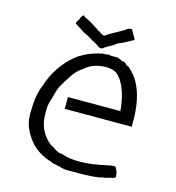

<svg xmlns="http://www.w3.org/2000/svg" viewBox="-115 -868 902 985"><g transform="rotate(15 336.0 -375.5)"><path d="M433.6 -605.5 460.9 -593.8Q468.8 -593.8 470.7 -591.8Q472.7 -589.8 476.6 -589.8Q488.3 -578.1 488.3 -578.1L492.2 -574.2V-578.1Q496.1 -578.1 515.6 -558.6Q523.4 -550.8 529.3 -543Q535.2 -535.2 539.1 -531.2Q589.8 -457 593.8 -332V-285.2V-281.2H238.3V-343.8H519.5L515.6 -347.7V-359.4Q507.8 -425.8 486.3 -472.7Q464.8 -519.5 433.6 -535.2Q410.2 -543 390.6 -543Q320.3 -543 277.3 -503.9Q246.1 -484.4 222.7 -449.2Q199.2 -414.1 179.7 -378.9Q171.9 -359.4 166 -335.9Q160.2 -312.5 152.3 -289.1Q148.4 -269.5 148.4 -255.9Q148.4 -242.2 148.4 -230.5Q148.4 -140.6 214.8 -85.9Q218.8 -82 228.5 -78.1Q238.3 -74.2 246.1 -66.4Q253.9 -62.5 261.7 -58.6Q269.5 -54.7 273.4 -54.7H281.2L293 -50.8Q328.1 -39.1 382.8 -39.1Q441.4 -39.1 527.3 -58.6Q546.9 -62.5 554.7 -62.5Q562.5 -62.5 566.4 -62.5Q570.3 -54.7 578.1 -39.1L582 -19.5V-11.7Q582 -3.9 554.7 0L527.3 7.8H515.6L507.8 11.7Q484.4 15.6 455.1 17.6Q425.8 19.5 394.5 19.5Q359.4 19.5 334 19.5Q308.6 19.5 289.1 11.7L250 3.9L242.2 0Q168 -23.4 128.9 -70.3Q101.6 -101.6 85.9 -140.6Q70.3 -179.7 74.2 -230.5Q74.2 -316.4 101.6 -375Q101.6 -378.9 101.6 -378.9L105.5 -386.7Q105.5 -390.6 107.4 -392.6Q109.4 -394.5 109.4 -398.4Q152.3 -500 234.4 -558.6Q242.2 -562.5 248 -566.4Q253.9 -570.3 269.5 -578.1Q293 -589.8 300.8 -589.8Q304.7 -593.8 308.6 -593.8L324.2 -597.7Q332 -601.6 337.9 -601.6Q343.8 -601.6 351.6 -605.5H367.2Q371.1 -605.5 378.9 -607.4Q386.7 -609.4 394.5 -605.5ZM187.5 -738.3 191.4 -742.2 195.3 -753.9Q203.1 -769.5 210.9 -769.5Q210.9 -765.6 218.8 -761.7L250 -746.1L293 -718.8L296.9 -714.8L304.7 -710.9Q308.6 -710.9 312.5 -709Q316.4 -707 308.6 -710.9Q308.6 -710.9 316.4 -703.1L335.9 -695.3L359.4 -710.9L429.7 -750Q445.3 -765.6 464.8 -765.6Q468.8 -761.7 480.5 -738.3L492.2 -718.8V-714.8L449.2 -691.4Q441.4 -687.5 433.6 -683.6Q425.8 -679.7 414.1 -675.8L398.4 -664.1Q386.7 -656.2 371.1 -648.4Q355.5 -640.6 347.7 -632.8Q335.9 -625 324.2 -632.8L312.5 -640.6L300.8 -648.4L293 -652.3L289.1 -656.2V-652.3L285.2 -656.2Q277.3 -660.2 265.6 -668Q253.9 -675.8 234.4 -683.6L179.7 -718.8V-722.7L183.6 -730.5Z"/></g></svg>

Font: 和音 by 宁静之雨，公众号njzyshare
Style: Regular
Weight: 400
Designer: Steve Matteson
Foundry: Ascender Corporation
Version: Version 6.00;June 8, 2018;FontCreator 11.0.0.2388 32-bit